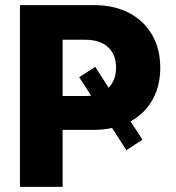

<svg xmlns="http://www.w3.org/2000/svg" viewBox="-20 -727 686 747"><path d="M402.8 -385.7Q431.6 -415.5 431.6 -463.9Q431.6 -514.6 400.4 -543.5Q369.1 -572.3 311.5 -572.3H223.6V-353.5H311.5Q323.7 -353.5 334.5 -355L288.1 -426.8L350.6 -466.8ZM57.6 -707H346.7Q424.8 -707 482.9 -676.3Q541 -645.5 572.3 -590.6Q603.5 -535.6 603.5 -463.9Q603.5 -393.1 573.5 -339.1Q543.5 -285.2 487.8 -254.9L534.2 -183.6L471.7 -142.6L416 -229Q381.8 -221.7 341.8 -221.7H223.6V0H57.6Z"/></svg>

Font: Pretendard ExtraBold
Style: Regular
Weight: 800
Designer: Base glyphs from Inter by Rasmus Andersson; Hangeul glyphs from Noto Sans CJK(Source Han Sans) by Jang Soo-young and Kan
Foundry: Kil Hyung-jin
Version: Version 1.309